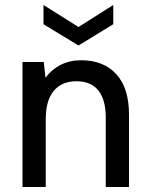

<svg xmlns="http://www.w3.org/2000/svg" viewBox="-20 -748 596 768"><path d="M70 -500H155L162 -437Q186 -470 222.5 -488.5Q259 -507 305 -507Q394 -507 445 -451.5Q496 -396 496 -290V0H403V-278Q403 -349 373.5 -386Q344 -423 286 -423Q227 -423 195 -384.5Q163 -346 163 -272V0H70ZM154 -651V-728L294 -640L433 -728V-651L294 -566Z"/></svg>

Font: AF Albert Sans Medium
Style: Regular
Weight: 500
Designer: Andreas Rasmussen
Foundry: a.Foundry
Version: Version 1.300;Glyphs 3.2 (3231)